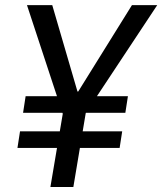

<svg xmlns="http://www.w3.org/2000/svg" viewBox="-20 -748 649 768"><path d="M189 -727.5 306.6 -324.7 231 -293 87.9 -727.5ZM257.3 -324.7 507.8 -727.5H608.9L321.3 -293ZM337.4 -381.8 273.4 0H181.6L246.1 -381.8ZM491.7 -363.3 481.4 -296.9H72.3L82.5 -363.3ZM468.8 -222.7 458.5 -156.2H49.8L60.1 -222.7Z"/></svg>

Font: Inter 18pt
Style: Italic
Weight: 400
Italic angle: -9.3988°
Designer: Rasmus Andersson
Foundry: rsms
Version: Version 4.001;git-66647c0bb